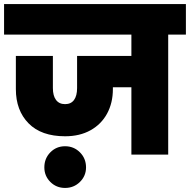

<svg xmlns="http://www.w3.org/2000/svg" viewBox="-34 -760 934 944"><path d="M880 -590H793V0H612V-331H521V-322Q521 -254 492.5 -201.5Q464 -149 411 -119.5Q358 -90 286 -90Q169 -90 106.5 -153.5Q44 -217 44 -322V-485H226V-327Q226 -289 241.5 -268.5Q257 -248 286 -248Q315 -248 330 -268.5Q345 -289 345 -327V-485H612V-590H-14V-740H880ZM389 63Q389 105 359 134.5Q329 164 286 164Q243 164 213.5 134.5Q184 105 184 63Q184 19 213.5 -11Q243 -41 286 -41Q329 -41 359 -11Q389 19 389 63Z"/></svg>

Font: Fz Poppins ExtBd
Style: Regular
Weight: 800
Designer: Ninad Kale (Devanagari), Jonny Pinhorn (Latin)
Foundry: Indian Type Foundry
Version: Vit hóa bi Vntype.Com & FontZin.Com